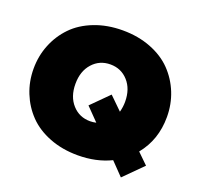

<svg xmlns="http://www.w3.org/2000/svg" viewBox="-131 -863 1105 1060"><g transform="rotate(20 421.0 -333.5)"><path d="M808.3 -350Q808.3 -215.8 729.2 -119.2L791.7 -58.3L683.3 50L610.8 -25Q525 16.7 416.7 16.7Q325.8 16.7 250.8 -12.5Q175.8 -41.7 127.1 -92.1Q78.3 -142.5 51.7 -208.8Q25 -275 25 -350Q25 -425 51.7 -491.2Q78.3 -557.5 127.1 -607.9Q175.8 -658.3 250.8 -687.5Q325.8 -716.7 416.7 -716.7Q507.5 -716.7 582.5 -687.5Q657.5 -658.3 706.2 -607.9Q755 -557.5 781.7 -491.2Q808.3 -425 808.3 -350ZM416.7 -183.3Q433.3 -183.3 452.5 -187.5L379.2 -262.5L479.2 -362.5L554.2 -289.2Q562.5 -320 562.5 -350Q562.5 -425 521.2 -470.8Q480 -516.7 416.7 -516.7Q353.3 -516.7 312.1 -470.8Q270.8 -425 270.8 -350Q270.8 -275 312.1 -229.2Q353.3 -183.3 416.7 -183.3Z"/></g></svg>

Font: BoonTook
Style: Regular
Weight: 400
Designer: Sungsit Sawaiwan
Foundry: FontUni
Version: Version 3.0